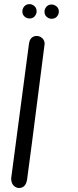

<svg xmlns="http://www.w3.org/2000/svg" viewBox="-20 -936 388 957"><path d="M91.3 -879.4Q91.3 -888.7 96.2 -897.5Q106.4 -915.5 127 -915.5Q135.7 -915.5 144 -911.1Q162.6 -900.9 162.6 -879.4Q162.6 -870.6 158.2 -862.3Q148.4 -843.8 127 -843.8Q118.2 -843.8 109.9 -848.1Q91.3 -858.4 91.3 -879.4ZM201.7 -877.9Q201.7 -886.7 206.1 -895Q216.3 -913.6 237.3 -913.6Q246.1 -913.6 254.4 -909.2Q273.4 -899.4 273.4 -877.9Q273.4 -869.1 269 -860.8Q258.8 -842.3 237.3 -842.3Q228 -842.3 220.2 -846.7Q201.7 -856.4 201.7 -877.9ZM114.7 -39.1Q107.4 0.5 75.7 1Q64 1 54.7 -5.4Q35.6 -18.1 35.6 -46.4Q35.6 -46.4 124.5 -718.8Q125.5 -726.1 127.9 -732.9Q138.2 -756.8 163.6 -756.8Q173.3 -756.8 182.1 -752Q201.7 -740.7 202.6 -718.8Q119.1 -63 114.7 -39.1Z"/></svg>

Font: Vibur
Style: Medium
Weight: 400
Version: Version 1.004